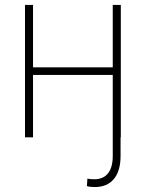

<svg xmlns="http://www.w3.org/2000/svg" viewBox="-20 -550 586 769"><path d="M359.4 199.2Q339.8 199.2 328.1 195.3L330.1 165Q338.9 168 357.4 168Q393.6 168 412.6 144.3Q431.6 120.6 431.6 74.2V-250H112.3V0H80.1V-530.3H112.3V-280.3H431.6V-530.3H463.9V0H462.9V74.2Q462.9 134.8 436 167Q409.2 199.2 359.4 199.2Z"/></svg>

Font: Pretendard Thin
Style: Regular
Weight: 100
Designer: Base glyphs from Inter by Rasmus Andersson; Hangeul glyphs from Noto Sans CJK(Source Han Sans) by Jang Soo-young and Kan
Foundry: Kil Hyung-jin
Version: Version 1.309